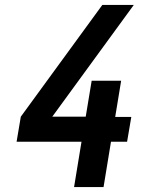

<svg xmlns="http://www.w3.org/2000/svg" viewBox="-20 -755 640 775"><path d="M279 0 309 -183H47L64 -284L393 -735H520L191 -284H326L350 -429H469L445 -283H510L493 -183H428L398 0Z"/></svg>

Font: Iosevka Extended
Style: Bold Italic
Weight: 700
Width: 7
Italic angle: -9°
Monospace: yes
Designer: Belleve Invis
Foundry: Belleve Invis
Version: Version 32.5.0; ttfautohint (v1.8.4)